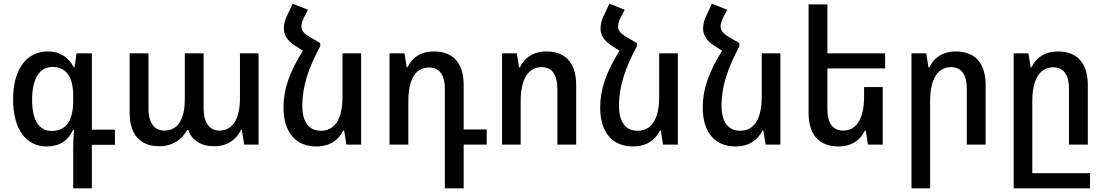

<svg xmlns="http://www.w3.org/2000/svg" viewBox="-20 -784 5992 1041"><path d="M377 237H478V1H603V-81H478V-495H395L384 -419H380C352 -473 306 -505 240 -505C118 -505 51 -402 51 -245C51 -87 118 10 233 10C303 10 350 -22 376 -80H382C378 -43 377 -7 377 18ZM261 -74C192 -74 154 -130 154 -244C154 -358 194 -421 265 -421C340 -421 377 -365 377 -263V-239C377 -128 337 -74 261 -74Z M843 9C914 9 969 -28 994 -79H1000C1021 -24 1069 9 1141 9C1218 9 1263 -32 1286 -79H1291L1304 0H1382V-495H1281V-250C1281 -137 1240 -76 1169 -76C1119 -76 1084 -113 1084 -199V-495H982V-246C982 -132 941 -76 871 -76C820 -76 785 -114 785 -196V-495H683V-172C683 -51 743 9 843 9Z M1716 -550 1657 -585C1626 -603 1614 -620 1614 -641C1614 -655 1619 -672 1628 -689L1650 -731L1567 -764L1536 -698C1525 -675 1519 -653 1519 -629C1519 -593 1539 -563 1577 -538L1622 -509C1551 -395 1517 -301 1517 -202C1517 -68 1582 10 1695 10C1769 10 1816 -25 1841 -76H1846L1858 0H1938V-495H1837V-259C1837 -135 1793 -75 1720 -75C1656 -75 1619 -121 1619 -211C1619 -316 1653 -416 1716 -533Z M2392 237H2494V0H2619V-82H2494V-323C2494 -446 2434 -505 2332 -505C2260 -505 2213 -470 2190 -420H2185L2173 -495H2092V0H2194V-236C2194 -356 2234 -418 2306 -418C2360 -418 2392 -382 2392 -302Z M2702 0H2803V-237C2803 -357 2846 -420 2916 -420C2970 -420 3002 -383 3002 -302V0H3104V-322C3104 -446 3043 -505 2942 -505C2871 -505 2822 -470 2799 -419H2794L2782 -495H2702Z M3433 -550 3374 -585C3343 -603 3331 -620 3331 -641C3331 -655 3336 -672 3345 -689L3367 -731L3284 -764L3253 -698C3242 -675 3236 -653 3236 -629C3236 -593 3256 -563 3294 -538L3339 -509C3268 -395 3234 -301 3234 -202C3234 -68 3299 10 3412 10C3486 10 3533 -25 3558 -76H3563L3575 0H3655V-495H3554V-259C3554 -135 3510 -75 3437 -75C3373 -75 3336 -121 3336 -211C3336 -316 3370 -416 3433 -533Z M3989 -550 3930 -585C3899 -603 3887 -620 3887 -641C3887 -655 3892 -672 3901 -689L3923 -731L3840 -764L3809 -698C3798 -675 3792 -653 3792 -629C3792 -593 3812 -563 3850 -538L3895 -509C3824 -395 3790 -301 3790 -202C3790 -68 3855 10 3968 10C4042 10 4089 -25 4114 -76H4119L4131 0H4211V-495H4110V-259C4110 -135 4066 -75 3993 -75C3929 -75 3892 -121 3892 -211C3892 -316 3926 -416 3989 -533Z M4766 -312H4665V-261C4665 -138 4622 -76 4552 -76C4498 -76 4466 -112 4466 -193V-413H4779V-495H4466V-760H4364V-172C4364 -49 4425 10 4526 10C4597 10 4646 -25 4669 -76H4674L4686 0H4766Z M4922 237H5023V-236C5023 -357 5066 -420 5136 -420C5190 -420 5222 -383 5222 -302V0H5324V-322C5324 -446 5263 -505 5162 -505C5091 -505 5042 -470 5019 -419H5014L5002 -495H4922Z M5476 237H5890V155H5577V-236C5577 -357 5620 -419 5690 -419C5744 -419 5776 -383 5776 -302V0H5878V-322C5878 -446 5817 -505 5716 -505C5645 -505 5596 -470 5573 -419H5568L5556 -495H5476Z"/></svg>

Font: Noto Sans Armenian SemiCondensed Medium
Style: Regular
Weight: 500
Width: 4
Designer: Monotype Design Team
Foundry: Monotype Imaging Inc.
Version: Version 2.008